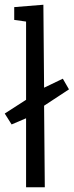

<svg xmlns="http://www.w3.org/2000/svg" viewBox="-24 -790 311 810"><path d="M86 -291V0H165L162 -344L267 -413L241 -458L162 -420L159 -770L36 -760V-706L86 -699V-369L-4 -311L25 -265Z"/></svg>

Font: Frost Regular
Style: Regular
Weight: 400
Designer: Lee Frost
Foundry: Lee Frost for Ice Communication Norge AS
Version: Version 2.011;hotconv 1.0.107;makeotfexe 2.5.65593